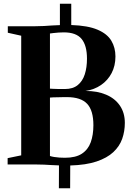

<svg xmlns="http://www.w3.org/2000/svg" viewBox="-20 -884 708 1032"><path d="M296.5 128 297 5Q274 4.5 255.5 3.2Q237 2 217.5 1Q198 0 171 0H21V-34L94 -49V-692L22 -708V-743H170.5Q195 -743 216.2 -744.2Q237.5 -745.5 258.2 -747Q279 -748.5 302 -749V-864H363V-749.5Q453 -746.5 504.8 -724.2Q556.5 -702 578.5 -665Q600.5 -628 600.5 -580.5Q600.5 -530.5 580 -491.2Q559.5 -452 523 -427Q486.5 -402 439.5 -395Q502.5 -395.5 550.2 -375.2Q598 -355 624.5 -316.2Q651 -277.5 651 -223.5Q651 -178 636.8 -137.8Q622.5 -97.5 589 -66.2Q555.5 -35 499 -16Q442.5 3 357.5 5.5L357 128ZM329 -36Q387 -36 420.2 -58Q453.5 -80 467.8 -119.5Q482 -159 482 -211Q482 -290.5 448.2 -326.2Q414.5 -362 339.5 -362Q328.5 -362 316 -361.8Q303.5 -361.5 291 -361.2Q278.5 -361 267.5 -360.8Q256.5 -360.5 248.5 -359.5V-45.5Q257.5 -42.5 271 -40.2Q284.5 -38 299.8 -37Q315 -36 329 -36ZM329 -405.5Q372 -405.5 398 -426.8Q424 -448 435.8 -484.8Q447.5 -521.5 447.5 -568.5Q447.5 -639.5 418.5 -674.8Q389.5 -710 323 -710Q309.5 -710 295 -709Q280.5 -708 268.2 -706.5Q256 -705 248.5 -704V-407.5Q256.5 -407 267 -406.5Q277.5 -406 288.5 -405.8Q299.5 -405.5 310 -405.5Q320.5 -405.5 329 -405.5Z"/></svg>

Font: Merriweather 96pt
Style: Bold
Weight: 700
Version: Version 2.100